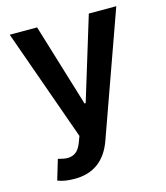

<svg xmlns="http://www.w3.org/2000/svg" viewBox="-112 -631 799 923"><g transform="rotate(-15 288.0 -170.0)"><path d="M146 204.6Q94.7 204.6 62 190.9L91.8 90.8Q121.6 99.1 138.7 99.1Q163.1 99.1 180.4 85.7Q197.8 72.3 209.5 41L220.7 11.2L22.9 -545.4H159.2L284.7 -133.3H290.5L416.5 -545.4H553.2L335 65.9Q285.6 204.6 146 204.6Z"/></g></svg>

Font: Interop SemBd
Style: Regular
Weight: 600
Designer: Rasmus Andersson, Google, Jang Haemin
Foundry: jhaemin
Version: Version 1.007